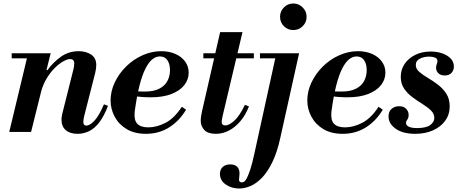

<svg xmlns="http://www.w3.org/2000/svg" viewBox="-20 -755 2648 1099"><path d="M424 11Q381 11 356.5 -10Q332 -31 332 -70Q332 -80 333.5 -87.5Q335 -95 336 -102L400 -357Q402 -364 403.5 -374.5Q405 -385 405 -392Q405 -405 398.5 -411Q392 -417 381 -417Q366 -417 342.5 -404Q319 -391 294 -366.5Q269 -342 248 -307.5Q227 -273 215 -230L245 -354H252Q282 -396 327 -429Q372 -462 431 -462Q471 -462 501 -443Q531 -424 531 -382Q531 -364 525 -338L462 -91Q459 -78 458 -70Q457 -62 457 -57Q457 -36 474 -36Q494 -36 520.5 -64Q547 -92 575 -158L598 -149Q576 -91 549 -55.5Q522 -20 490.5 -4.5Q459 11 424 11ZM33 0 141 -450H270L158 0ZM47 -421V-450H258V-421Z M815 11Q750 11 705 -16Q660 -43 636.5 -87Q613 -131 613 -180Q613 -233 637 -283.5Q661 -334 702 -374.5Q743 -415 795.5 -438.5Q848 -462 903 -462Q948 -462 983.5 -446.5Q1019 -431 1039.5 -403Q1060 -375 1060 -339Q1060 -300 1035 -268Q1010 -236 961.5 -217Q913 -198 843 -198Q819 -198 791 -200Q763 -202 741 -205Q719 -208 713 -209L718 -241Q735 -234 755.5 -232.5Q776 -231 810 -231Q860 -231 892 -247.5Q924 -264 938.5 -292Q953 -320 953 -353Q953 -389 938 -410.5Q923 -432 895 -432Q873 -432 852.5 -416Q832 -400 813 -363Q794 -326 778.5 -265.5Q763 -205 751 -116Q746 -68 765.5 -47Q785 -26 829 -26Q876 -26 926.5 -51.5Q977 -77 1021 -144L1045 -127Q1007 -63 948.5 -26Q890 11 815 11Z M1216 11Q1170 11 1149.5 -11Q1129 -33 1129 -64Q1129 -76 1131.5 -92.5Q1134 -109 1137 -121L1240 -571H1368L1254 -90Q1251 -77 1250 -69Q1249 -61 1249 -57Q1249 -37 1270 -37Q1290 -37 1320 -63Q1350 -89 1382 -155L1405 -146Q1386 -97 1356.5 -62Q1327 -27 1291 -8Q1255 11 1216 11ZM1144 -421V-450H1433V-421Z M1349 324Q1305 324 1272 301Q1239 278 1239 240Q1239 215 1255 200.5Q1271 186 1298 186Q1323 186 1337 199Q1351 212 1351 238Q1351 249 1349.5 258Q1348 267 1348 273Q1348 289 1365 289Q1370 289 1377 285Q1384 281 1392.5 265.5Q1401 250 1412.5 215.5Q1424 181 1437 120L1562 -450H1692L1584 36Q1566 118 1538.5 174Q1511 230 1479.5 262.5Q1448 295 1414.5 309.5Q1381 324 1349 324ZM1468 -421V-450H1680V-421ZM1659 -583Q1627 -583 1605 -605Q1583 -627 1583 -659Q1583 -690 1605 -712.5Q1627 -735 1659 -735Q1690 -735 1712.5 -712.5Q1735 -690 1735 -659Q1735 -627 1712.5 -605Q1690 -583 1659 -583Z M1941 11Q1876 11 1831 -16Q1786 -43 1762.5 -87Q1739 -131 1739 -180Q1739 -233 1763 -283.5Q1787 -334 1828 -374.5Q1869 -415 1921.5 -438.5Q1974 -462 2029 -462Q2074 -462 2109.5 -446.5Q2145 -431 2165.5 -403Q2186 -375 2186 -339Q2186 -300 2161 -268Q2136 -236 2087.5 -217Q2039 -198 1969 -198Q1945 -198 1917 -200Q1889 -202 1867 -205Q1845 -208 1839 -209L1844 -241Q1861 -234 1881.5 -232.5Q1902 -231 1936 -231Q1986 -231 2018 -247.5Q2050 -264 2064.5 -292Q2079 -320 2079 -353Q2079 -389 2064 -410.5Q2049 -432 2021 -432Q1999 -432 1978.5 -416Q1958 -400 1939 -363Q1920 -326 1904.5 -265.5Q1889 -205 1877 -116Q1872 -68 1891.5 -47Q1911 -26 1955 -26Q2002 -26 2052.5 -51.5Q2103 -77 2147 -144L2171 -127Q2133 -63 2074.5 -26Q2016 11 1941 11Z M2357 11Q2286 11 2245 -18Q2204 -47 2204 -88Q2204 -118 2222 -132.5Q2240 -147 2264 -147Q2292 -147 2305.5 -131.5Q2319 -116 2319 -98Q2319 -80 2311.5 -70.5Q2304 -61 2304 -50Q2304 -39 2318.5 -30.5Q2333 -22 2368 -22Q2420 -22 2443 -39.5Q2466 -57 2466 -80Q2466 -104 2446.5 -123Q2427 -142 2398.5 -159.5Q2370 -177 2341 -198.5Q2312 -220 2293 -248Q2274 -276 2274 -316Q2274 -356 2295.5 -388.5Q2317 -421 2356 -440.5Q2395 -460 2445 -460Q2483 -460 2513 -449Q2543 -438 2560.5 -419Q2578 -400 2578 -374Q2578 -353 2564.5 -338Q2551 -323 2526 -323Q2502 -323 2489 -336Q2476 -349 2476 -367Q2476 -379 2480 -388Q2484 -397 2484 -406Q2484 -420 2469.5 -425.5Q2455 -431 2436 -431Q2408 -431 2384 -419.5Q2360 -408 2360 -383Q2360 -361 2379.5 -344Q2399 -327 2428.5 -309.5Q2458 -292 2486.5 -270.5Q2515 -249 2534.5 -219Q2554 -189 2554 -146Q2554 -99 2528 -63.5Q2502 -28 2457.5 -8.5Q2413 11 2357 11Z"/></svg>

Font: Libre Bodoni SemiBold
Style: Italic
Weight: 600
Italic angle: -13°
Version: Version 2.003